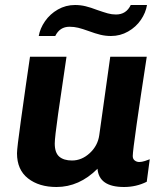

<svg xmlns="http://www.w3.org/2000/svg" viewBox="-20 -738 652 768"><path d="M199 -164Q199 -127 217 -111.5Q235 -96 268 -96Q307 -96 339 -125.5Q371 -155 377 -197L421 -511H567Q542 -349 526.5 -240Q511 -131 511 -114Q511 -102 519 -96Q527 -90 537 -90Q547 -90 559.5 -94Q572 -98 579 -101L567 -11Q525 10 476 10Q376 10 370 -63Q297 10 206 10Q136 10 92 -24.5Q48 -59 48 -125Q48 -145 63.5 -255.5Q79 -366 84 -401L100 -511H246Q226 -378 212.5 -282.5Q199 -187 199 -164ZM424 -594Q402 -594 381.5 -599Q361 -604 334 -614Q309 -623 292.5 -627Q276 -631 258 -631Q219 -631 201 -594H135Q140 -624 160 -653Q180 -682 211.5 -700Q243 -718 280 -718Q302 -718 322.5 -713Q343 -708 369 -698Q395 -689 411 -684.5Q427 -680 444 -680Q485 -680 503 -718H568Q563 -687 543.5 -658.5Q524 -630 492.5 -612Q461 -594 424 -594Z"/></svg>

Font: Chivo
Style: Bold Italic
Weight: 700
Italic angle: -8.05°
Designer: Hector Gatti
Foundry: Omnibus-Type
Version: Version 1.007